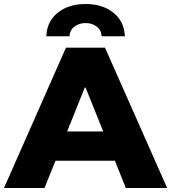

<svg xmlns="http://www.w3.org/2000/svg" viewBox="-34 -938 854 958"><path d="M539 -136H243L188 0H-14L295 -700H490L800 0H594ZM481 -282 393 -501H389L301 -282ZM393 -918Q478 -918 532 -874.5Q586 -831 589 -757H473Q472 -787 449 -805Q426 -823 393 -823Q360 -823 337 -805Q314 -787 313 -757H197Q200 -831 254 -874.5Q308 -918 393 -918Z"/></svg>

Font: CMG Sans ExtraBold
Style: Regular
Weight: 800
Designer: Julieta Ulanovsky
Foundry: Julieta Ulanovsky
Version: Version 7.200